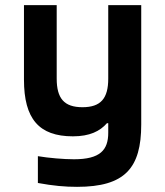

<svg xmlns="http://www.w3.org/2000/svg" viewBox="-20 -520 640 745"><path d="M528 -37V-500H400V-215C400 -138 371 -104 300 -104C229 -104 200 -138 200 -215V-500H73V-211C73 -59 131 9 263 9C328 9 368 -11 395 -42H400V-5C400 62 369 98 267 98C227 98 169 93 127 86V190C187 201 232 205 279 205C465 205 528 132 528 -37Z"/></svg>

Font: LT Wave Mono Bold
Style: Regular
Weight: 700
Designer: Daniel Lyons
Version: Version 2.5 (Glyphs App)